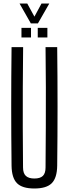

<svg xmlns="http://www.w3.org/2000/svg" viewBox="-20 -1069 392 1096"><path d="M176 7Q107 7 77 -23.2Q47 -53.5 46 -123Q44 -292 44 -461.5Q44 -631 46 -800H112Q111 -687.5 110.2 -571.8Q109.5 -456 110 -340.8Q110.5 -225.5 111.5 -113Q111.5 -80 127.5 -65Q143.5 -50 176 -50Q209.5 -50 224.8 -65Q240 -80 240 -113Q241 -225.5 241.5 -340.8Q242 -456 241.8 -571.8Q241.5 -687.5 240 -800H306.5Q308.5 -631 308.5 -461.5Q308.5 -292 306.5 -123Q305.5 -53.5 275.5 -23.2Q245.5 7 176 7ZM195.5 -855V-910H250.5V-855ZM102.5 -855V-910H157V-855ZM156 -935.5 91.5 -1049H135.5L176.5 -974L217 -1049H261.5L196.5 -935.5Z"/></svg>

Font: Big Shoulders Display Thin
Style: Regular
Weight: 400
Version: Version 2.002